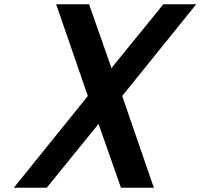

<svg xmlns="http://www.w3.org/2000/svg" viewBox="-20 -880 940 900"><path d="M552.8 -430 899.8 -860H745.6L502.5 -560.9L397.5 -860H243.3L391.7 -430L44.8 0H199L442 -299.1L547 0H701.2Z"/></svg>

Font: Stormning
Style: BoldObl
Weight: 400
Designer: Robert Jablonski, Mew Too
Foundry: Cannot Into Space Fonts
Version: Version 0.90